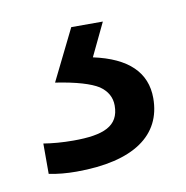

<svg xmlns="http://www.w3.org/2000/svg" viewBox="-42 -41 312 322"><g transform="rotate(-10 113.5 120.0)"><path d="M212.9 141.1C212.9 97.2 183.6 68.8 125 56.2L151.9 0H98.1L55.2 86.9C90.8 92.3 114.7 99.6 127.9 107.9C140.6 116.7 147 127.9 147 142.1C147 177.2 120.1 188 68.8 188C49.8 188 32.7 186.5 18.1 184.1V235.8C32.7 238.8 48.3 240.2 64.9 240.2C162.6 240.2 212.9 204.1 212.9 141.1Z"/></g></svg>

Font: Open Sans
Style: Regular
Weight: 400
Foundry: Ascender Corporation
Version: Version 1.100;PS 001.100;hotconv 1.0.88;makeotf.lib2.5.64775